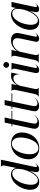

<svg xmlns="http://www.w3.org/2000/svg" viewBox="1586 -2426 851 4062"><g transform="rotate(-90 2011.0 -394.5)"><path d="M196.5 10C298.5 10 374.5 -75.5 427.5 -192L403.5 -81C391 -23 415.5 9 464 9C530 9 580 -50.5 592.5 -82.5H591.5C584.5 -69 558 -38 528 -38C509 -38 505 -53.5 511.5 -83L664 -800H510.5V-798.5C513.5 -798.5 554 -789 536.5 -705.5L488 -475.5C479 -532 439.5 -587 354 -587C173 -587 27 -369 27 -177C27 -58.5 96 10 196.5 10ZM230 -18C167 -18 134 -78 133.5 -166C133.5 -313 225 -560 375.5 -560C436 -560 471.5 -515.5 471.5 -449C471.5 -277.5 352.5 -18 230 -18Z M908 11C1107 11 1240 -163 1240 -359C1240 -486 1160.5 -586 1004.5 -586C805.5 -586 672.5 -411.5 672.5 -216.5C672.5 -90 752 11 908 11ZM907.5 -7C831.5 -7 779.5 -68.5 779.5 -191C779.5 -321.5 845.5 -568.5 1005 -568.5C1081 -568.5 1133.5 -504 1133.5 -384.5C1133.5 -251 1067.5 -7 907.5 -7Z M1432.5 -135 1522 -559.5H1695.5L1699.5 -576H1525.5L1556.5 -721.5H1449L1418 -576H1372.5L1368.5 -559.5H1414.5L1323.5 -129.5C1300 -18 1367 7 1433 7C1530 7 1593.5 -61.5 1609 -89H1607.5C1587.5 -65.5 1536.5 -26.5 1485.5 -27.5C1434 -28 1417.5 -66.5 1432.5 -135Z M1802.5 -135 1892 -559.5H2065.5L2069.5 -576H1895.5L1926.5 -721.5H1819L1788 -576H1742.5L1738.5 -559.5H1784.5L1693.5 -129.5C1670 -18 1737 7 1803 7C1900 7 1963.5 -61.5 1979 -89H1977.5C1957.5 -65.5 1906.5 -26.5 1855.5 -27.5C1804 -28 1787.5 -66.5 1802.5 -135Z M1992 0H2189V-1.5C2186.5 -1.5 2145.5 -11 2163.5 -94.5L2225 -384C2250.5 -474 2317.5 -536 2386.5 -536C2418.5 -536 2439 -523 2451 -502.5C2467.5 -477.5 2471.5 -439.5 2467 -398.5H2468L2507 -580C2496.5 -580 2473 -586 2438 -586C2338 -586 2278 -519.5 2239.5 -454L2266 -576H2112.5V-575C2115 -575 2156 -565.5 2138.5 -481.5L2056 -94.5C2038 -11 1997.5 -1.5 1992 -1.5Z M2584.5 -482 2500 -84C2487.5 -25 2506 9 2559.5 9C2625.5 9 2675.5 -50.5 2688 -82.5H2686.5C2680 -69 2653.5 -38 2623.5 -38C2604 -38 2600.5 -53.5 2607 -83L2712 -576H2558.5V-575C2561 -575 2602 -565.5 2584.5 -482ZM2669.5 -626C2703 -626 2731 -654 2731 -687.5C2731 -721 2703 -749 2669.5 -749C2636 -749 2608 -721 2608 -687.5C2608 -654 2636 -626 2669.5 -626Z M2857.5 -481.5 2775 -94.5C2757 -11 2716.5 -1.5 2711 -1.5V0H2908V-1.5C2905.5 -1.5 2864.5 -11 2882.5 -94.5L2944 -384C2970 -474 3057 -550 3142.5 -550C3191 -550 3219.5 -527 3230.5 -487C3237.5 -459 3235 -423.5 3227 -385.5L3161.5 -78C3150 -25 3168.5 8 3222 8C3287.5 8 3338 -50.5 3350.5 -82.5H3349C3342.5 -69 3316 -38 3286 -38C3266.5 -38 3263.5 -53.5 3268.5 -77L3339 -407.5C3349 -455 3344.5 -495 3327.5 -523.5C3304 -565.5 3253.5 -586 3187.5 -586C3075.5 -586 2997 -519.5 2958.5 -454L2985 -576H2831.5V-575C2834 -575 2875 -565.5 2857.5 -481.5Z M3581 10C3683 10 3759 -75.5 3812 -192L3788 -81C3775.5 -23 3800 8 3848.5 8C3914.5 8 3964.5 -50.5 3977 -82.5H3976C3969 -69 3942.5 -38 3912.5 -38C3893.5 -38 3889.5 -53.5 3896 -83L4001 -576H3893.5L3872.5 -475.5C3863.5 -532 3824 -587 3738.5 -587C3557.5 -587 3411.5 -369 3411.5 -177C3411.5 -58.5 3480.5 10 3581 10ZM3614.5 -18C3551.5 -18 3518.5 -78 3518 -166C3518 -313 3609.5 -560 3760 -560C3820.5 -560 3856 -515.5 3856 -449C3856 -277.5 3737 -18 3614.5 -18Z"/></g></svg>

Font: Beautique Display Thin
Style: Bold
Weight: 500
Italic angle: -12°
Designer: Nhat-Quang Ngo
Version: Version 1.100;Glyphs 3.2.3 (3260)